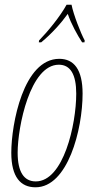

<svg xmlns="http://www.w3.org/2000/svg" viewBox="-20 -786 399 816"><path d="M146 -614 145 -606H155C200 -643 240 -688 268 -727C283 -683 309 -637 329 -606H339L340 -614C323 -645 292 -725 284 -766H263C235 -715 183 -652 146 -614ZM131 10C268 10 331 -235 331 -388C331 -491 294 -536 232 -536C79 -536 28 -258 28 -137C28 -33 68 10 131 10ZM132 -15C82 -15 55 -55 55 -137C55 -247 108 -511 230 -511C279 -511 304 -470 304 -388C304 -257 250 -15 132 -15Z"/></svg>

Font: Noto Sans ExtraCondensed Thin
Style: Italic
Weight: 100
Width: 2
Italic angle: -12°
Designer: Monotype Design Team
Foundry: Monotype Imaging Inc.
Version: Version 2.013